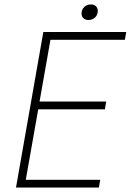

<svg xmlns="http://www.w3.org/2000/svg" viewBox="-20 -844 588 864"><path d="M175 -700H548L542 -665H207L158 -387H458L452 -352H152L96 -35H431L425 0H52ZM347 -783Q347 -801 359 -812.5Q371 -824 390 -824Q403 -824 411.5 -816Q420 -808 420 -795Q420 -777 408 -765.5Q396 -754 377 -754Q364 -754 355.5 -762Q347 -770 347 -783Z"/></svg>

Font: Sarabun Thin
Style: Italic
Weight: 250
Italic angle: -10°
Designer: Suppakit Chalermlarp | Katatrad Co.,Ltd.
Foundry: Cadson Demak Co.,Ltd.
Version: Version 1.000; ttfautohint (v1.6)